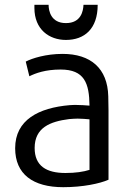

<svg xmlns="http://www.w3.org/2000/svg" viewBox="-20 -766 555 798"><path d="M254 -600C331 -600 386 -646 386 -746H327C326 -722 318 -670 254 -670C191 -670 182 -722 182 -746H123V-733C123 -643 185 -600 254 -600ZM352 -60C327 -52 294 -47 252 -47C173 -47 124 -76 124 -151C124 -236 189 -261 267 -271C280 -272 292 -273 303 -273C322 -273 338 -271 352 -270ZM431 -19V-307C431 -327 430 -347 430 -366C427 -482 357 -542 240 -542C171 -542 114 -524 87 -510L102 -449C128 -462 169 -477 232 -477C331 -477 351 -420 352 -327C338 -328 314 -330 291 -330C284 -330 277 -329 270 -329C141 -318 43 -268 43 -150C43 -42 117 12 243 12C324 12 395 -3 431 -19Z"/></svg>

Font: Repo
Style: Regular
Weight: 400
Designer: Stefan Peev
Foundry: Context Ltd
Version: Version 0.000